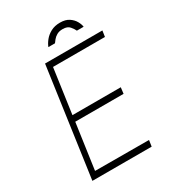

<svg xmlns="http://www.w3.org/2000/svg" viewBox="-210 -996 995 1108"><g transform="rotate(-30 287.5 -442.0)"><path d="M73.5 0 175.5 -723H557.5L551.5 -683H205.5L163.5 -386H485.5L480.5 -345H158.5L115.5 -42L474.5 -41L468.5 0ZM239.5 -795.5Q247 -815.5 263.5 -836Q280 -856.5 306 -870.5Q332 -884.5 367.5 -884.5Q404 -884.5 426.8 -869.2Q449.5 -854 461 -833.2Q472.5 -812.5 474.5 -795.5H429.5Q423 -810 408.5 -827.2Q394 -844.5 362.5 -844.5Q338.5 -844.5 322.8 -835.2Q307 -826 297.8 -814.2Q288.5 -802.5 283.5 -795.5Z"/></g></svg>

Font: Public Sans Thin
Style: Italic
Weight: 100
Italic angle: -8°
Designer: The Public Sans project authors (U.S. Web Design System). Libre Franklin designed by Pablo Impallari and Rodrigo Fuenzal
Version: Version 2.000